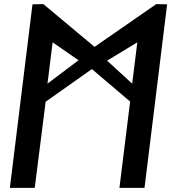

<svg xmlns="http://www.w3.org/2000/svg" viewBox="-20 -924 833 934"><path d="M211 -517 236 -718 362 -631ZM501 -629 648 -718 623 -517ZM683 -10 793 -903 740 -904 440 -696 191 -904 138 -903 28 -10H149L202 -429L427 -588L613 -430L561 -10Z"/></svg>

Font: Ny Stormning
Style: FinKur
Weight: 300
Designer: Robert Jablonski, Mew Too
Foundry: Cannot Into Space Fonts
Version: Version 0.90